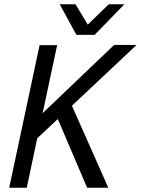

<svg xmlns="http://www.w3.org/2000/svg" viewBox="-20 -877 658 897"><path d="M105 0H23L165 -666H247L179 -348L513 -667H618L316 -383L486 0H387L250 -321L154 -231ZM561 -857 422 -714H337L259 -857H333L390 -762L488 -857Z"/></svg>

Font: Epunda Sans
Style: Italic
Weight: 400
Italic angle: -12.0243°
Designer: Simon Atzbach
Foundry: typofactur
Version: Version 2.204; ttfautohint (v1.8.4.7-5d5b)